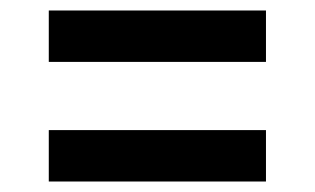

<svg xmlns="http://www.w3.org/2000/svg" viewBox="-20 -430 600 366"><path d="M73 -410H487V-312H73ZM73 -182H487V-84H73Z"/></svg>

Font: Hanken Grotesk
Style: Bold
Weight: 700
Designer: Alfredo Marco Pradil
Foundry: Hanken Design Co.
Version: Version 3.014